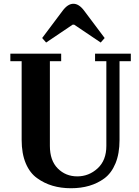

<svg xmlns="http://www.w3.org/2000/svg" viewBox="-20 -985 740 1020"><path d="M485 -660V-700H675V-660H615V-241Q615 -169 593.5 -117Q572 -65 534 -37Q463 15 357 15Q251 15 178 -38Q139 -65 117 -117Q95 -169 95 -242V-660H35V-700H305V-660H245V-210Q245 -132 287 -90Q329 -48 390.5 -48Q452 -48 498.5 -90.5Q545 -133 545 -210V-660ZM428 -927 536 -783 515 -759 374 -854H366L225 -759L204 -783L312 -927Q340 -965 370 -965Q400 -965 428 -927Z"/></svg>

Font: Croissant One
Style: Regular
Weight: 400
Designer: Eduardo Rodriguez Tunni
Foundry: Eduardo Rodriguez Tunni
Version: Version 1.001